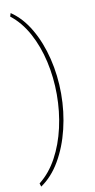

<svg xmlns="http://www.w3.org/2000/svg" viewBox="-104 -812 520 1047"><g transform="rotate(-10 156.0 -288.5)"><path d="M206.5 -288.6Q206.5 -382.8 186.5 -471.4Q166.5 -560.1 127.2 -632.6Q87.9 -705.1 29.8 -750.5L35.6 -769Q97.7 -727.1 141.1 -652.3Q184.6 -577.6 207.5 -483.6Q230.5 -389.6 230.5 -288.6Q230.5 -188 207.5 -93.8Q184.6 0.5 141.1 75.2Q97.7 149.9 35.6 191.9L29.8 173.3Q87.9 127.9 127.2 55.4Q166.5 -17.1 186.5 -105.7Q206.5 -194.3 206.5 -288.6Z"/></g></svg>

Font: Vazirmatn FD NL Thin
Style: Regular
Weight: 100
Designer: Saber Rastikerdar
Foundry: Saber Rastikerdar
Version: Version 33.003